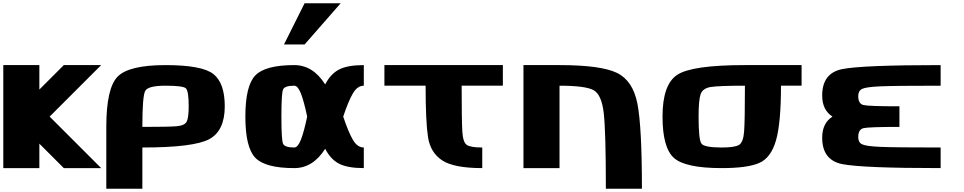

<svg xmlns="http://www.w3.org/2000/svg" viewBox="-20 -1020 5852 1165"><path d="M218.8 -625V-476.6L367.2 -625H593.8L281.2 -312.5L593.8 0H367.2L218.8 -148.4V0H0V-625Z M1125 -375Q1125 -468.8 1107.4 -484.4Q1089.8 -500 984.4 -500Q878.9 -500 861.3 -468.8Q843.8 -437.5 843.8 -250Q1002 -250 1050.8 -253.9Q1099.6 -257.8 1112.3 -281.2Q1125 -304.7 1125 -375ZM1343.8 -375Q1343.8 -226.6 1250 -175.8Q1156.2 -125 843.8 -125V125H625V-250Q625 -484.4 693.4 -554.7Q761.7 -625 984.4 -625Q1207 -625 1275.4 -570.3Q1343.8 -515.6 1343.8 -375Z M2187.5 -125V0Q2089.8 0 2038.1 -26.4Q1986.3 -52.7 1953.1 -117.2Q1878.9 0 1765.6 0Q1589.8 0 1529.3 -62.5Q1468.8 -125 1468.8 -312.5Q1468.8 -500 1529.3 -562.5Q1589.8 -625 1765.6 -625Q1878.9 -625 1953.1 -507.8Q1986.3 -572.3 2038.1 -598.6Q2089.8 -625 2187.5 -625V-500Q2148.4 -500 2121.1 -453.1Q2093.8 -406.2 2062.5 -312.5Q2093.8 -218.8 2121.1 -171.9Q2148.4 -125 2187.5 -125ZM1765.6 -500Q1707 -500 1697.3 -476.6Q1687.5 -453.1 1687.5 -312.5Q1687.5 -171.9 1697.3 -148.4Q1707 -125 1765.6 -125Q1787.1 -125 1805.7 -171.9Q1824.2 -218.8 1843.8 -312.5Q1824.2 -406.2 1805.7 -453.1Q1787.1 -500 1765.6 -500ZM1828.1 -750H1703.1L1828.1 -1000H2046.9Z M2906.2 -125V0Q2734.4 0 2663.1 -46.9Q2591.8 -93.8 2577.1 -187.5Q2562.5 -281.2 2562.5 -500H2312.5V-625H3031.2V-500H2781.2Q2781.2 -289.1 2785.2 -222.7Q2789.1 -156.2 2812.5 -140.6Q2835.9 -125 2906.2 -125Z M3375 0H3156.2V-625H3375Q3625 -625 3722.7 -578.1Q3820.3 -531.2 3847.7 -390.6Q3875 -250 3875 125H3656.2Q3656.2 -218.8 3643.6 -332Q3630.9 -445.3 3582 -472.7Q3533.2 -500 3375 -500Z M4359.4 -125Q4437.5 -125 4463.9 -140.6Q4490.2 -156.2 4495.1 -222.7Q4500 -289.1 4500 -500Q4341.8 -500 4293 -492.2Q4244.1 -484.4 4231.4 -449.2Q4218.8 -414.1 4218.8 -312.5Q4218.8 -171.9 4236.3 -148.4Q4253.9 -125 4359.4 -125ZM4843.8 -500H4718.8Q4718.8 -273.4 4688.5 -168Q4658.2 -62.5 4586.9 -31.2Q4515.6 0 4359.4 0Q4136.7 0 4068.4 -62.5Q4000 -125 4000 -312.5Q4000 -507.8 4089.8 -566.4Q4179.7 -625 4500 -625H4843.8Z M5687.5 -500Q5406.2 -500 5320.3 -496.1Q5234.4 -492.2 5210.9 -480.5Q5187.5 -468.8 5187.5 -437.5Q5187.5 -390.6 5218.8 -382.8Q5250 -375 5437.5 -375V-250Q5250 -250 5218.8 -242.2Q5187.5 -234.4 5187.5 -187.5Q5187.5 -156.2 5210.9 -144.5Q5234.4 -132.8 5320.3 -128.9Q5406.2 -125 5687.5 -125V0Q5210.9 0 5089.8 -24.4Q4968.8 -48.8 4968.8 -184.7Q4968.8 -272.5 5031.2 -312.5Q4968.8 -352.5 4968.8 -440.3Q4968.8 -576.2 5089.8 -600.6Q5210.9 -625 5687.5 -625Z"/></svg>

Font: CraftyPE
Style: Regular
Weight: 400
Designer: Erek Butcher
Foundry: Haunted Coop
Version: Version 0.018;April 4, 2024;FontCreator 15.0.0.2962 64-bit